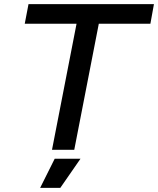

<svg xmlns="http://www.w3.org/2000/svg" viewBox="-20 -720 760 923"><path d="M230 0 348 -606H99L117 -700H720L703 -606H455L337 0ZM173 183 243 43H367L270 183Z"/></svg>

Font: REM
Style: Italic
Weight: 400
Italic angle: -11°
Designer: Octavio Pardo
Foundry: Ashler Design
Version: Version 1.005;gftools[0.9.28]